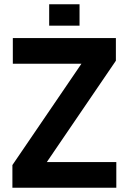

<svg xmlns="http://www.w3.org/2000/svg" viewBox="-20 -878 602 898"><path d="M38 0V-106L361 -580H40V-700H522V-594L199 -120H524V0ZM210 -758V-858H352V-758Z"/></svg>

Font: Tektur SemiBold
Style: Regular
Weight: 600
Designer: Adam Jagosz
Foundry: Adam Jagosz
Version: Version 1.005;gftools[0.9.30]